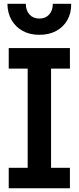

<svg xmlns="http://www.w3.org/2000/svg" viewBox="-20 -1014 424 1034"><path d="M27 -644.5V-755H356.5V-644.5H255V-110.5H356.5V0H27V-110.5H129V-644.5ZM363.5 -993.5Q364 -943.5 342.8 -906Q321.5 -868.5 283 -847.5Q244.5 -826.5 192 -826.5Q140 -826.5 101.8 -847.8Q63.5 -869 42 -906.5Q20.5 -944 20 -993.5H119Q119 -957.5 139 -935.8Q159 -914 192 -914Q225 -914 244.8 -935.8Q264.5 -957.5 264.5 -993.5Z"/></svg>

Font: Hepta Slab SemiBold
Style: Regular
Weight: 600
Designer: Michael LaGattuta
Foundry: Michael LaGattuta
Version: Version 1.102